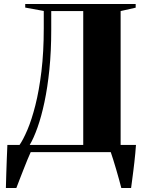

<svg xmlns="http://www.w3.org/2000/svg" viewBox="-20 -763 736 963"><path d="M9.5 180Q10.5 144.5 11.5 108.5Q12.5 72.5 14 36.2Q15.5 0 17 -36H78Q96.5 -62.5 117.8 -112.5Q139 -162.5 157.5 -235.5Q176 -308.5 187.8 -405Q199.5 -501.5 199.5 -621V-708L106.5 -725V-743H660.5V-724.5L585 -707.5V-36H662Q660.5 -14.5 658.5 7Q656.5 28.5 654 50.2Q651.5 72 648.8 93.8Q646 115.5 643.2 137Q640.5 158.5 637.5 180H588.5Q584 161.5 577 136.8Q570 112 562.5 86Q555 60 547.8 37.5Q540.5 15 535.5 0H134Q127 14.5 117.5 38.2Q108 62 97.2 89Q86.5 116 77.2 140.2Q68 164.5 62 180ZM129 -36H397.5V-707.5H237V-613.5Q237 -506 227.8 -415Q218.5 -324 203 -251Q187.5 -178 168.2 -123.8Q149 -69.5 129 -36Z"/></svg>

Font: Merriweather 144pt ExtraBold
Style: Regular
Weight: 800
Version: Version 2.100